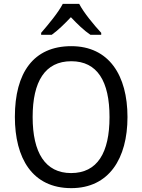

<svg xmlns="http://www.w3.org/2000/svg" viewBox="-20 -964 736 994"><path d="M390 -944H305C282 -899 230 -837 193 -794V-784H248C279 -806 313 -839 347 -875C381 -839 415 -806 448 -784H504V-794C467 -834 413 -899 390 -944ZM640 -358C640 -574 544 -725 349 -725C153 -725 57 -587 57 -359C57 -145 147 10 349 10C544 10 640 -143 640 -358ZM149 -358C149 -542 213 -647 349 -647C484 -647 547 -543 547 -358C547 -173 484 -68 348 -68C214 -68 149 -174 149 -358Z"/></svg>

Font: Noto Sans Ethiopic SemiCondensed
Style: Regular
Weight: 400
Width: 4
Designer: Monotype Design Team
Foundry: Monotype Imaging Inc.
Version: Version 2.102